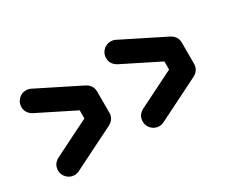

<svg xmlns="http://www.w3.org/2000/svg" viewBox="-93 -840 1320 1113"><g transform="rotate(-30 567.0 -283.5)"><path d="M677.7 -432.1 677.2 -432.6H676.8Q637.7 -454.6 637.7 -496.1Q637.7 -525.4 658.4 -546.1Q679.2 -566.9 708.5 -566.9Q725.6 -566.9 740.2 -559.6L1022.5 -418.5Q1022.9 -418.5 1022.9 -418H1023.4Q1063 -396 1063 -354.5V-212.9Q1063 -170.9 1023.4 -149.4L1022.9 -148.9H1022.5L740.2 -7.8Q725.6 0 708.5 0Q679.2 0 658.4 -20.8Q637.7 -41.5 637.7 -70.8Q637.7 -112.8 676.8 -134.3L677.2 -134.8H677.7L920.9 -256.3V-310.5ZM109.9 -134.3 110.4 -134.8H110.8L354 -256.3V-310.5L110.8 -432.1L110.4 -432.6H109.9Q70.8 -454.6 70.8 -496.1Q70.8 -525.4 91.6 -546.1Q112.3 -566.9 141.6 -566.9Q158.7 -566.9 173.3 -559.6L455.6 -418.5L456.1 -418H456.5Q496.1 -396 496.1 -354.5V-212.9Q496.1 -170.9 456.5 -149.4L456.1 -148.9H455.6L173.3 -7.8Q158.7 0 141.6 0Q112.3 0 91.6 -20.8Q70.8 -41.5 70.8 -70.8Q70.8 -112.8 109.9 -134.3Z"/></g></svg>

Font: Robtronika
Style: Regular
Weight: 400
Designer: GGBot
Version: 1.00